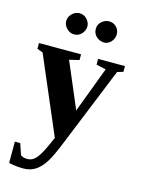

<svg xmlns="http://www.w3.org/2000/svg" viewBox="-131 -744 762 1035"><g transform="rotate(15 250.0 -226.5)"><path d="M226 14 43 -414 11 -426V-458H246V-426L191 -413L299 -159L395 -414L341 -426V-458H491V-426L458 -416L277 30Q245 110 222 145Q198 182 170 199Q142 217 104 217Q64 217 23 208V89H53L74 151Q88 162 110 162Q130 162 143 153Q157 144 169 127Q180 112 193 86Q205 62 226 14ZM346 -551V-552Q324 -552 305 -569Q287 -586 287 -611Q287 -636 305 -652Q324 -669 346 -669Q371 -669 387 -653Q404 -636 404 -611Q404 -588 387 -569Q370 -551 346 -551ZM182 -552H181Q158 -552 140 -570Q122 -588 122 -611Q122 -634 140 -652Q158 -670 182 -670Q206 -670 223 -652Q240 -633 240 -612Q240 -589 223 -570Q206 -552 182 -552Z"/></g></svg>

Font: Libra Serif Modern
Style: Bold
Weight: 700
Designer: Stefan Peev, Context Ltd
Foundry: Ascender Corporation
Version: Version 1.000